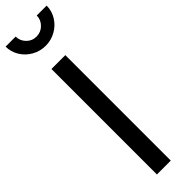

<svg xmlns="http://www.w3.org/2000/svg" viewBox="-347 -972 959 959"><g transform="rotate(-45 132.0 -493.0)"><path d="M70 -745H168V0H70ZM-13 -986H58Q58 -956 79.5 -934Q101 -912 132 -912Q163 -912 185 -934Q207 -956 207 -986H277Q277 -949 257.5 -917Q238 -885 204.5 -866Q171 -847 132 -847Q93 -847 59.5 -866Q26 -885 6.5 -917Q-13 -949 -13 -986Z"/></g></svg>

Font: BLUETTI 2.0 Normal
Style: Normal
Weight: 400
Designer: Stijn de Vries
Foundry: tokotype
Version: Version 2.005;October 31, 2023;FontCreator 14.0.0.2814 64-bi